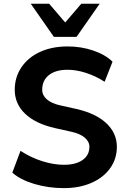

<svg xmlns="http://www.w3.org/2000/svg" viewBox="-20 -973 662 1004"><path d="M314 -111.3Q376.7 -111.3 412.1 -136.5Q447.5 -161.6 447.5 -205.3Q447.5 -232.9 422.6 -253.7Q397.7 -274.4 352.5 -284.2Q306.9 -294.9 268.3 -303Q166.5 -325.9 111.8 -377.8Q57.1 -429.7 57.1 -503.4Q57.1 -569.6 92.2 -621.3Q127.2 -673.1 189.8 -701.7Q252.4 -730.2 333.3 -730.2Q404.3 -730.2 467.5 -708.7Q530.8 -687.3 568.4 -650.4L527.1 -545.4Q481 -575.2 430.1 -591.7Q379.2 -608.2 333.3 -608.2Q270.8 -608.2 235.7 -580.3Q200.7 -552.5 200.7 -503.4Q200.7 -474.4 225.3 -453.1Q250 -431.9 294.7 -422.1L378.9 -403.3Q481.2 -380.1 536.1 -328.5Q591.1 -276.9 591.1 -205.3Q591.1 -142.3 555.9 -93.3Q520.8 -44.2 458 -16.7Q395.3 10.7 314 10.7Q232.4 10.7 159.4 -11.1Q86.4 -33 44.4 -70.1L87.2 -184.1Q140.9 -149.2 200.6 -130.2Q260.3 -111.3 314 -111.3ZM140.9 -953.4H237.1L321 -855.5L405 -953.4H501.2L380.4 -780.3H261.7Z"/></svg>

Font: Min Sans VF VF
Style: Regular
Weight: 400
Designer: Jinseong-Kim, NotoSansCJK, Nunito
Foundry: Jinseong-Kim
Version: Version 1.420;Glyphs 3.1.2 (3151)